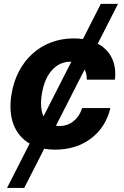

<svg xmlns="http://www.w3.org/2000/svg" viewBox="-20 -747 629 972"><path d="M577.4 -727.3H490.4L399.9 -549.4C384.9 -551.5 369.3 -552.6 353 -552.6C187.5 -552.6 65.3 -437.9 38.4 -270.6C18.8 -155.9 52.2 -65 130 -20.2L15.6 204.5H102.6L203.8 6C221.2 8.9 240.1 10.7 259.9 10.7C405.2 10.7 509.9 -74.6 538.7 -199.9H396C377.1 -142 333.8 -109 281.2 -109C274.9 -109 268.8 -109.4 263.1 -110.4L408.4 -395.2C415.8 -381 419.7 -363.6 419.4 -343.8H561.8C571.7 -427.2 539.4 -491.8 474.8 -525.9ZM192.1 -272.7C208.5 -375.7 264.9 -434.7 335.9 -434.7H341.3L200.3 -158C187.5 -185.7 183.9 -224.4 192.1 -272.7Z"/></svg>

Font: Margiela Sans
Style: Bold Italic
Weight: 700
Italic angle: -9.39999°
Designer: Stefan Endress, Andreas Faust
Version: Version 1.100;FEAKit 1.0